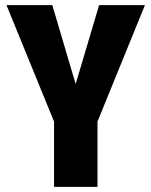

<svg xmlns="http://www.w3.org/2000/svg" viewBox="-20 -731 592 751"><path d="M184.6 -710.9 275.9 -402.3 367.7 -710.9H546.9L361.3 -255.4V0H191.4V-255.4L5.4 -710.9Z"/></svg>

Font: Roboto Condensed Black
Style: Regular
Weight: 900
Designer: Christian Robertson
Foundry: Google
Version: Version 3.008; 2023